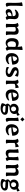

<svg xmlns="http://www.w3.org/2000/svg" viewBox="2742 -3392 830 6353"><g transform="rotate(90 3156.5 -215.0)"><path d="M71 -73Q71 -104 73 -172Q75 -248 75 -297Q75 -458 56 -527Q87 -538 115.5 -542.5Q144 -547 180 -547Q168 -441 168 -192Q168 -137 171.5 -108Q175 -79 182.5 -62Q190 -45 207 -27Q189 -8 168.5 0.5Q148 9 131 9Q98 9 84.5 -9Q71 -27 71 -73Z M280 -83Q280 -145 338 -179.5Q396 -214 515 -222Q514 -277 495 -300Q476 -323 429 -323Q398 -323 365.5 -313Q333 -303 307 -286L299 -319Q328 -363 375.5 -390.5Q423 -418 472 -418Q540 -418 576.5 -383.5Q613 -349 613 -284Q613 -248 608 -203Q604 -155 604 -132Q604 -94 612 -73Q620 -52 643 -27Q603 5 552 11Q524 -8 514 -42Q478 -17 439.5 -3Q401 11 369 11Q329 11 304.5 -15.5Q280 -42 280 -83ZM508 -82V-89Q508 -118 511 -146L514 -186Q452 -182 418 -159.5Q384 -137 384 -100Q384 -84 392.5 -68Q401 -52 415 -43Q437 -45 462 -56Q487 -67 508 -82Z M768 0Q775 -100 775 -213Q775 -268 771.5 -297Q768 -326 760.5 -343Q753 -360 736 -378Q754 -397 775 -405.5Q796 -414 813 -414Q868 -414 876 -354Q902 -384 938 -401Q974 -418 1011 -418Q1128 -418 1128 -280L1126 -217L1124 -150Q1124 -45 1144 0Q1116 6 1081 6Q1053 6 1018 0Q1025 -114 1025 -248Q1025 -288 1009.5 -305.5Q994 -323 959 -323Q909 -323 877 -302L876 -273Q874 -203 874 -150Q874 -45 894 0Q865 6 834 6Q803 6 768 0Z M1242 -198Q1242 -307 1285 -362.5Q1328 -418 1412 -418Q1477 -418 1530 -380Q1526 -475 1512 -527Q1565 -547 1635 -547Q1623 -425 1623 -139Q1623 -99 1631 -76.5Q1639 -54 1662 -29Q1643 -13 1619 -2.5Q1595 8 1570 11Q1542 -9 1532 -43Q1505 -17 1472.5 -2.5Q1440 12 1407 12Q1326 12 1284 -41.5Q1242 -95 1242 -198ZM1527 -85Q1527 -115 1529 -187Q1531 -265 1531 -307Q1497 -328 1449 -328Q1398 -328 1371.5 -293Q1345 -258 1345 -191Q1345 -129 1369 -90Q1393 -51 1436 -43Q1481 -49 1527 -85Z M1737 -191Q1737 -257 1764 -309Q1791 -361 1839.5 -389.5Q1888 -418 1951 -418Q2033 -418 2075.5 -364.5Q2118 -311 2118 -207Q2064 -194 1989.5 -184.5Q1915 -175 1842 -174Q1850 -121 1876 -97Q1902 -73 1952 -73Q1994 -73 2030.5 -82.5Q2067 -92 2094 -111L2103 -78Q2072 -38 2019 -13.5Q1966 11 1911 11Q1827 11 1782 -41Q1737 -93 1737 -191ZM2003 -252Q2001 -301 1973.5 -333.5Q1946 -366 1904 -366Q1875 -348 1857.5 -306.5Q1840 -265 1840 -213Q1886 -218 1931 -228.5Q1976 -239 2003 -252Z M2195 -25Q2195 -64 2213 -104Q2233 -80 2266 -65.5Q2299 -51 2337 -51Q2424 -51 2424 -98Q2424 -118 2404 -131Q2384 -144 2342 -161Q2297 -180 2269.5 -196Q2242 -212 2221.5 -239.5Q2201 -267 2201 -307Q2201 -356 2245.5 -387Q2290 -418 2361 -418Q2452 -418 2515 -394Q2515 -376 2505.5 -345Q2496 -314 2484 -293Q2446 -325 2411.5 -343.5Q2377 -362 2353 -362Q2332 -358 2319.5 -347Q2307 -336 2307 -322Q2307 -298 2328.5 -283Q2350 -268 2395 -249Q2437 -231 2464 -215Q2491 -199 2510 -173.5Q2529 -148 2529 -111Q2529 -53 2483 -21Q2437 11 2352 11Q2255 11 2195 -25Z M2646 0Q2653 -100 2653 -213Q2653 -268 2649.5 -297Q2646 -326 2638.5 -343Q2631 -360 2614 -378Q2631 -397 2651.5 -405.5Q2672 -414 2689 -414Q2751 -414 2756 -340Q2806 -404 2876 -423Q2884 -404 2889 -370.5Q2894 -337 2894 -308Q2876 -311 2859 -311Q2828 -311 2800.5 -303.5Q2773 -296 2754 -284Q2752 -212 2752 -150Q2752 -45 2772 0Q2743 6 2710 6Q2682 6 2646 0Z M2938 -191Q2938 -257 2965 -309Q2992 -361 3040.5 -389.5Q3089 -418 3152 -418Q3234 -418 3276.5 -364.5Q3319 -311 3319 -207Q3265 -194 3190.5 -184.5Q3116 -175 3043 -174Q3051 -121 3077 -97Q3103 -73 3153 -73Q3195 -73 3231.5 -82.5Q3268 -92 3295 -111L3304 -78Q3273 -38 3220 -13.5Q3167 11 3112 11Q3028 11 2983 -41Q2938 -93 2938 -191ZM3204 -252Q3202 -301 3174.5 -333.5Q3147 -366 3105 -366Q3076 -348 3058.5 -306.5Q3041 -265 3041 -213Q3087 -218 3132 -228.5Q3177 -239 3204 -252Z M3395 137Q3395 102 3408 68Q3421 34 3445 7Q3428 -1 3418.5 -15.5Q3409 -30 3409 -49Q3409 -78 3428.5 -101.5Q3448 -125 3483 -139Q3450 -156 3432 -187.5Q3414 -219 3414 -260Q3414 -306 3437 -342Q3460 -378 3501 -398Q3542 -418 3595 -418Q3647 -418 3686 -396Q3730 -409 3781 -454Q3792 -434 3799.5 -409Q3807 -384 3807 -368Q3778 -351 3735 -348Q3752 -317 3752 -277Q3752 -231 3728.5 -195Q3705 -159 3662.5 -139Q3620 -119 3567 -119Q3524 -119 3499 -106.5Q3474 -94 3474 -73L3662 -63Q3719 -58 3749 -32.5Q3779 -7 3779 38Q3779 78 3751 110.5Q3723 143 3674.5 161.5Q3626 180 3565 180Q3457 180 3395 137ZM3663 -246Q3663 -279 3643.5 -303Q3624 -327 3590 -336Q3553 -336 3528.5 -311Q3504 -286 3504 -248Q3504 -211 3525.5 -189Q3547 -167 3582 -167Q3620 -167 3641.5 -188Q3663 -209 3663 -246ZM3702 59Q3702 40 3688 32.5Q3674 25 3639 23L3492 15Q3481 38 3475 63Q3513 111 3590 111Q3640 111 3671 96.5Q3702 82 3702 59Z M3880 -73Q3880 -110 3882 -178Q3884 -242 3884 -272Q3884 -312 3879 -347Q3874 -382 3865 -397Q3896 -408 3924.5 -412.5Q3953 -417 3988 -417Q3983 -388 3979.5 -327.5Q3976 -267 3976 -192Q3976 -137 3979.5 -108Q3983 -79 3990.5 -62Q3998 -45 4015 -27Q3998 -8 3977.5 0.5Q3957 9 3940 9Q3907 9 3893.5 -9Q3880 -27 3880 -73ZM3861 -542Q3892 -579 3929 -610Q3960 -573 3997 -542Q3966 -505 3929 -474Q3898 -511 3861 -542Z M4090 -191Q4090 -257 4117 -309Q4144 -361 4192.5 -389.5Q4241 -418 4304 -418Q4386 -418 4428.5 -364.5Q4471 -311 4471 -207Q4417 -194 4342.5 -184.5Q4268 -175 4195 -174Q4203 -121 4229 -97Q4255 -73 4305 -73Q4347 -73 4383.5 -82.5Q4420 -92 4447 -111L4456 -78Q4425 -38 4372 -13.5Q4319 11 4264 11Q4180 11 4135 -41Q4090 -93 4090 -191ZM4356 -252Q4354 -301 4326.5 -333.5Q4299 -366 4257 -366Q4228 -348 4210.5 -306.5Q4193 -265 4193 -213Q4239 -218 4284 -228.5Q4329 -239 4356 -252Z M4602 0Q4609 -100 4609 -213Q4609 -268 4605.5 -297Q4602 -326 4594.5 -343Q4587 -360 4570 -378Q4587 -397 4607.5 -405.5Q4628 -414 4645 -414Q4707 -414 4712 -340Q4762 -404 4832 -423Q4840 -404 4845 -370.5Q4850 -337 4850 -308Q4832 -311 4815 -311Q4784 -311 4756.5 -303.5Q4729 -296 4710 -284Q4708 -212 4708 -150Q4708 -45 4728 0Q4699 6 4666 6Q4638 6 4602 0Z M4927 -127 4929 -190 4931 -257Q4931 -355 4912 -397Q4966 -417 5036 -417Q5030 -329 5030 -147Q5030 -108 5045 -91Q5060 -74 5094 -74Q5141 -74 5177 -95Q5177 -158 5180 -206L5181 -257Q5181 -355 5162 -397Q5216 -417 5286 -417Q5282 -351 5278.5 -267.5Q5275 -184 5274 -137Q5274 -98 5282 -76.5Q5290 -55 5313 -29Q5293 -13 5269 -2.5Q5245 8 5220 11Q5190 -10 5181 -49Q5154 -21 5118.5 -5Q5083 11 5046 11Q4927 11 4927 -127Z M5437 0Q5444 -100 5444 -213Q5444 -268 5440.5 -297Q5437 -326 5429.5 -343Q5422 -360 5405 -378Q5423 -397 5444 -405.5Q5465 -414 5482 -414Q5537 -414 5545 -354Q5571 -384 5607 -401Q5643 -418 5680 -418Q5797 -418 5797 -280L5795 -217L5793 -150Q5793 -45 5813 0Q5785 6 5750 6Q5722 6 5687 0Q5694 -114 5694 -248Q5694 -288 5678.5 -305.5Q5663 -323 5628 -323Q5578 -323 5546 -302L5545 -273Q5543 -203 5543 -150Q5543 -45 5563 0Q5534 6 5503 6Q5472 6 5437 0Z M5901 137Q5901 102 5914 68Q5927 34 5951 7Q5934 -1 5924.5 -15.5Q5915 -30 5915 -49Q5915 -78 5934.5 -101.5Q5954 -125 5989 -139Q5956 -156 5938 -187.5Q5920 -219 5920 -260Q5920 -306 5943 -342Q5966 -378 6007 -398Q6048 -418 6101 -418Q6153 -418 6192 -396Q6236 -409 6287 -454Q6298 -434 6305.5 -409Q6313 -384 6313 -368Q6284 -351 6241 -348Q6258 -317 6258 -277Q6258 -231 6234.5 -195Q6211 -159 6168.5 -139Q6126 -119 6073 -119Q6030 -119 6005 -106.5Q5980 -94 5980 -73L6168 -63Q6225 -58 6255 -32.5Q6285 -7 6285 38Q6285 78 6257 110.5Q6229 143 6180.5 161.5Q6132 180 6071 180Q5963 180 5901 137ZM6169 -246Q6169 -279 6149.5 -303Q6130 -327 6096 -336Q6059 -336 6034.5 -311Q6010 -286 6010 -248Q6010 -211 6031.5 -189Q6053 -167 6088 -167Q6126 -167 6147.5 -188Q6169 -209 6169 -246ZM6208 59Q6208 40 6194 32.5Q6180 25 6145 23L5998 15Q5987 38 5981 63Q6019 111 6096 111Q6146 111 6177 96.5Q6208 82 6208 59Z"/></g></svg>

Font: Mirza Medium
Style: Regular
Weight: 500
Designer: Arabic design by Kourosh Beigpour, Latin design by Eduardo Tunni, engineering by Lasse Fister
Version: Version 1.0010g